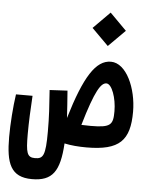

<svg xmlns="http://www.w3.org/2000/svg" viewBox="-56 -684 698 903"><g transform="rotate(5 293.0 -232.0)"><path d="M371.1 3.4C527.8 3.4 575.2 -47.4 575.2 -182.6C575.2 -293 524.4 -408.2 451.2 -408.2C380.4 -408.2 327.6 -325.7 268.1 -126.5C266.1 -167 262.7 -207 259.3 -254.9L175.3 -250.5C180.7 -172.4 184.1 -128.9 184.1 -55.2C184.1 59.1 173.3 74.7 134.3 74.7C96.7 74.7 90.8 52.7 90.8 -34.7C90.8 -89.4 93.8 -154.8 97.7 -216.3H19.5C10.7 -157.2 4.9 -75.7 4.9 -14.2C4.9 109.9 27.8 174.3 128.9 174.3C225.6 174.3 259.3 126 267.1 -6.3C298.3 0.5 334 3.4 371.1 3.4ZM338.4 -100.1C387.2 -267.1 413.6 -304.7 439 -304.7C464.8 -304.7 487.8 -239.3 487.8 -177.7C487.8 -113.8 478 -99.1 382.3 -99.1C366.7 -99.1 352.1 -99.6 338.4 -100.1ZM429.7 -480.5 508.3 -559.1 429.7 -638.2 351.1 -559.1Z"/></g></svg>

Font: Cascadia Code PL
Style: Regular
Weight: 400
Monospace: yes
Designer: Aaron Bell
Foundry: Saja Typeworks
Version: Version 2404.023